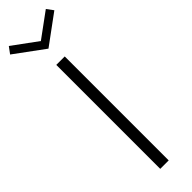

<svg xmlns="http://www.w3.org/2000/svg" viewBox="-394 -1026 1021 1021"><g transform="rotate(-45 116.5 -515.5)"><path d="M84.1 0V-781.8H147.7V0ZM115.9 -872.3 -50.5 -994.5 -23.2 -1031.4 115.9 -929.5 255 -1031.4 282.3 -994.5Z"/></g></svg>

Font: Spartan
Style: Regular
Weight: 400
Designer: Matt Bailey, Mirko Velimirovic
Foundry: Matt Bailey
Version: Version 1.005